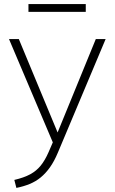

<svg xmlns="http://www.w3.org/2000/svg" viewBox="-20 -691 560 938"><path d="M60 227 50 188Q97 177 127.5 160.5Q158 144 179 118Q200 92 217 53L243 -7L242 14L24 -500H72L273 -16H250L448 -500H496L263 54Q245 97 224 126.5Q203 156 178.5 176Q154 196 124.5 208Q95 220 60 227ZM119 -633V-671H399V-633Z"/></svg>

Font: Mulish ExtraLight
Style: Regular
Weight: 200
Designer: Vernon Adams
Foundry: Vernon Adams
Version: Version 3.603